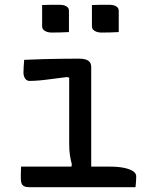

<svg xmlns="http://www.w3.org/2000/svg" viewBox="-20 -782 640 802"><path d="M276 -68 280 -96Q275 -114 272 -134.5Q269 -155 269 -180Q269 -208 269 -235.5Q269 -263 269 -291Q269 -319 269 -347Q269 -375 269 -402.5Q269 -430 269 -458L259 -460Q225 -456 196 -452Q167 -448 144.5 -446Q122 -444 103 -444Q96 -444 90.5 -448Q85 -452 81.5 -460Q78 -468 78 -479Q78 -492 79 -505.5Q80 -519 81 -532Q120 -534 159.5 -535Q199 -536 237 -536.5Q275 -537 310 -537Q327 -537 338 -533.5Q349 -530 355 -522.5Q361 -515 361 -501Q361 -457 361 -412.5Q361 -368 361 -324Q361 -280 361 -236Q361 -192 361 -149Q361 -106 361 -63ZM68 -86H438Q473 -86 497.5 -81Q522 -76 535.5 -67Q549 -58 549 -46Q549 -38 548.5 -30.5Q548 -23 547.5 -15.5Q547 -8 546 0H103Q89 0 81 -4Q73 -8 70 -16Q67 -24 67 -36Q67 -46 67 -54Q67 -62 67.5 -70Q68 -78 68 -86ZM156 -761Q173 -762 192 -762Q211 -762 228 -762Q240 -762 248.5 -759.5Q257 -757 262.5 -751.5Q268 -746 268 -736V-648Q250 -647 231.5 -646.5Q213 -646 195 -646Q185 -646 176 -649Q167 -652 161.5 -657.5Q156 -663 156 -673ZM364 -761Q382 -762 400.5 -762Q419 -762 437 -762Q448 -762 456.5 -759.5Q465 -757 470.5 -751.5Q476 -746 476 -736V-648Q459 -647 440 -646.5Q421 -646 403 -646Q393 -646 384 -649Q375 -652 369.5 -657.5Q364 -663 364 -673Z"/></svg>

Font: Rec Mono Semicasual
Style: Regular
Weight: 400
Version: Version 1.085; ttfautohint (v1.8.4.7-5d5b)